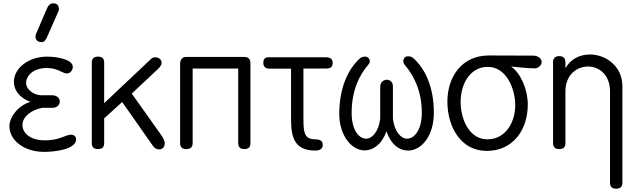

<svg xmlns="http://www.w3.org/2000/svg" viewBox="-20 -903 3858 1163"><path d="M249 17C311 17 441 2 441 -59C441 -73 432 -87 411 -87C396 -87 382 -81 365 -75C340 -65 308 -53 252 -53C161 -53 116 -98 116 -146C116 -191 161 -235 236 -250H298C327 -250 342 -269 342 -288C342 -307 327 -326 295 -326H234C174 -326 138 -370 138 -399C138 -449 187 -491 262 -491C305 -491 331 -479 351 -469C364 -463 375 -458 385 -458C405 -458 421 -477 421 -498C421 -544 324 -560 264 -560C158 -560 64 -494 64 -406C64 -364 92 -312 165 -286C89 -265 37 -192 37 -138C37 -58 119 17 249 17ZM335 -837C336 -840 337 -844 337 -847C337 -870 326 -883 302 -883C284 -883 273 -870 266 -855L199 -699C197 -695 195 -685 195 -682C195 -663 206 -648 232 -648C252 -648 260 -667 267 -683Z M536 -36C536 -12 548 0 573 0C599 0 611 -12 611 -36V-186L720 -285L906 -20C914 -6 930 2 944 2C962 2 978 -10 978 -35C978 -50 969 -65 962 -77C903 -162 838 -251 778 -336L938 -486C949 -497 959 -510 959 -522C959 -543 941 -556 921 -556C911 -556 903 -553 896 -547L611 -278V-523C611 -548 599 -560 574 -560C548 -560 536 -548 536 -523Z M1071 -36C1071 -12 1083 0 1108 0C1134 0 1147 -12 1147 -36V-488H1423V-36C1423 -12 1435 0 1460 0C1486 0 1497 -12 1497 -36V-518C1497 -545 1485 -558 1460 -558H1105C1084 -558 1071 -539 1071 -519Z M1607 -556C1585 -556 1575 -545 1575 -523C1575 -500 1587 -487 1612 -487H1743V-179C1743 -62 1770 9 1890 9C1920 9 1935 -3 1935 -26C1935 -48 1920 -59 1890 -59C1825 -59 1818 -99 1818 -179V-488H1957C1983 -488 1995 -499 1995 -522C1995 -545 1982 -556 1955 -556Z M2452 9C2531 9 2608 -77 2608 -220C2608 -377 2555 -488 2481 -553C2471 -561 2459 -562 2451 -562C2433 -562 2423 -548 2423 -532C2423 -521 2429 -513 2438 -502C2477 -455 2535 -364 2535 -220C2535 -116 2490 -63 2445 -63C2409 -63 2369 -106 2360 -184V-381C2360 -407 2341 -420 2323 -420C2304 -420 2283 -405 2283 -377V-184C2274 -106 2234 -63 2198 -63C2154 -63 2110 -115 2110 -219C2110 -363 2163 -453 2202 -500C2203 -501 2206 -504 2207 -506C2213 -513 2220 -522 2220 -530C2220 -546 2210 -560 2192 -560C2184 -560 2172 -559 2162 -551C2088 -486 2035 -370 2035 -213C2035 -81 2111 8 2188 8C2239 8 2291 -26 2321 -107C2350 -25 2400 9 2452 9Z M2932 -59C2820 -59 2770 -185 2770 -286C2770 -389 2824 -498 2935 -498C3046 -498 3101 -367 3101 -266C3101 -163 3043 -59 2932 -59ZM2941 -567C2779 -567 2690 -440 2690 -287C2690 -138 2769 11 2928 11C3089 11 3177 -118 3177 -270C3177 -357 3137 -457 3076 -500C3123 -496 3171 -489 3220 -489C3241 -489 3261 -508 3261 -527C3261 -550 3239 -564 3213 -566Z M3330 -36C3330 -12 3342 0 3367 0C3393 0 3405 -12 3405 -36V-350C3405 -449 3473 -500 3542 -500C3608 -500 3675 -451 3675 -350V204C3675 228 3687 240 3712 240C3738 240 3750 228 3750 204V-382C3750 -501 3650 -573 3554 -573C3495 -573 3438 -548 3405 -490V-524C3405 -550 3393 -563 3367 -563C3342 -563 3330 -550 3330 -524Z"/></svg>

Font: Numismatica Pro
Style: Regular
Weight: 400
Designer: Chris Hopkins
Foundry: Edward C. D. Hopkins
Version: Version 2.19D